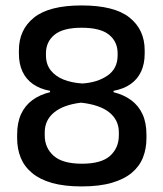

<svg xmlns="http://www.w3.org/2000/svg" viewBox="-20 -672 601 706"><path d="M280 13.5Q216.5 13.5 171.5 0.8Q126.5 -12 98 -35.8Q69.5 -59.5 56.2 -92Q43 -124.5 43 -164V-177Q43 -221 57.5 -252.5Q72 -284 99.2 -304Q126.5 -324 164 -333V-338Q126.5 -345 101 -363Q75.5 -381 62.5 -409.2Q49.5 -437.5 49.5 -474.5V-487Q49.5 -563 105.2 -607.5Q161 -652 280 -652Q400.5 -652 456.2 -607.5Q512 -563 512 -487V-474.5Q512 -437.5 499 -409.2Q486 -381 460.5 -363Q435 -345 397.5 -338V-333Q435.5 -323.5 462.5 -303.5Q489.5 -283.5 504 -252.2Q518.5 -221 518.5 -177V-164Q518.5 -125.5 505.8 -93Q493 -60.5 464.8 -36.8Q436.5 -13 391 0.2Q345.5 13.5 280 13.5ZM281.5 -70Q353 -70 385 -99.2Q417 -128.5 417 -174V-185.5Q417 -230.5 381.8 -258.8Q346.5 -287 278 -294.5Q212.5 -286.5 178.5 -258.2Q144.5 -230 144.5 -185.5V-174Q144.5 -128.5 177.2 -99.2Q210 -70 281.5 -70ZM283 -365Q338 -368.5 375.2 -394Q412.5 -419.5 412.5 -468.5V-476Q412.5 -518.5 381 -544.2Q349.5 -570 280 -570Q212 -570 180.5 -544.2Q149 -518.5 149 -476V-468.5Q149 -436 166.2 -413.8Q183.5 -391.5 213.5 -379.5Q243.5 -367.5 283 -365Z"/></svg>

Font: Anek Telugu Medium
Style: Regular
Weight: 500
Designer: Omkar Bhoir (Telugu), Yesha Goshar (Latin)
Foundry: Ek Type
Version: Version 1.003